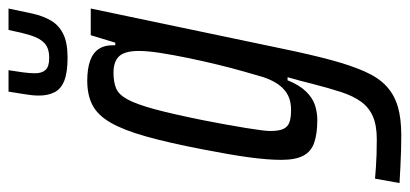

<svg xmlns="http://www.w3.org/2000/svg" viewBox="-308 -468 938 439"><g transform="rotate(-90 160.5 -249.0)"><path d="M70 200Q54 200 35.5 199.5Q17 199 -2 198Q-21 197 -39 196L-29 140Q-17 141 -3 142Q11 143 27 143.5Q43 144 61 144Q93 144 113.5 135Q134 126 147 108Q160 90 169 62.5Q178 35 188 -4Q191 -17 195 -31.5Q199 -46 203 -60H196Q185 -33 170.5 -18Q156 -3 139.5 2.5Q123 8 105 8Q74 8 53.5 1Q33 -6 23.5 -24Q14 -42 14 -74Q14 -106 20 -149.5Q26 -193 38 -254Q53 -332 67.5 -383.5Q82 -435 99 -464.5Q116 -494 139 -506Q162 -518 195 -518Q222 -518 240.5 -511.5Q259 -505 268 -491Q277 -477 276 -454H282L299 -510H360L268 -71Q255 -8 242.5 38.5Q230 85 216 116.5Q202 148 182.5 166Q163 184 136 192Q109 200 70 200ZM128 -52Q147 -52 160.5 -58.5Q174 -65 184.5 -78.5Q195 -92 203 -115Q208 -132 216 -160Q224 -188 232 -221Q240 -254 247 -288Q254 -322 258.5 -351Q263 -380 263 -400Q263 -432 251 -445Q239 -458 213 -458Q192 -458 177.5 -452Q163 -446 152 -425.5Q141 -405 130 -364.5Q119 -324 105 -255Q94 -199 87 -156Q80 -113 80 -100Q80 -79 85 -69Q90 -59 100.5 -55.5Q111 -52 128 -52ZM248 -563Q214 -563 195 -570.5Q176 -578 168.5 -593Q161 -608 161 -628Q161 -643 164 -660.5Q167 -678 170 -698H219Q216 -680 214 -664.5Q212 -649 212 -637Q212 -622 219.5 -613.5Q227 -605 247 -605Q269 -605 280.5 -615.5Q292 -626 298.5 -647Q305 -668 311 -698H360Q354 -668 348.5 -643.5Q343 -619 332.5 -601Q322 -583 302 -573Q282 -563 248 -563Z"/></g></svg>

Font: Saira UltraCondensed Medium
Style: Italic
Weight: 500
Width: 1
Italic angle: -12°
Designer: Hector Gatti with collaboration of the Omnibus-Type team
Foundry: Omnibus-Type
Version: Version 1.101